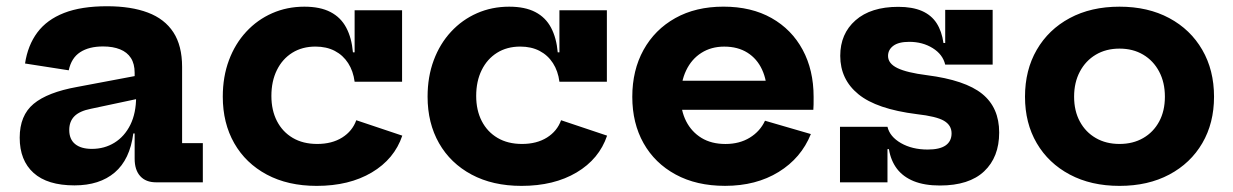

<svg xmlns="http://www.w3.org/2000/svg" viewBox="-20 -584 3949 615"><path d="M480.1 0Q447 0 429.2 -19.8Q411.3 -39.5 411.3 -75.7V-194.2L422 -214.2L416 -274.1L411.3 -307.3V-350.8Q411.3 -379.5 399.3 -398.2Q387.3 -416.9 364.5 -426Q341.8 -435.2 310.1 -435.2Q265 -435.2 236.8 -416.8Q208.5 -398.4 200.2 -358.8L60.2 -380.6Q69 -438.9 99.6 -480Q130.2 -521 185.2 -542.5Q240.2 -564 322.7 -564Q399.9 -564 453.6 -543.7Q507.3 -523.5 535.3 -480.6Q563.3 -437.7 563.3 -369.6V-125.5H629.7V0ZM218.5 9.8Q131.9 9.8 87.5 -30.2Q43.1 -70.2 43.1 -143Q43.1 -214.2 87.6 -251.3Q132.1 -288.4 226.9 -305.5L439.6 -345.6V-271.4L270.9 -235.5Q235 -228.4 218.4 -211.7Q201.8 -195 201.8 -167.7Q201.8 -137.9 220.7 -122.5Q239.6 -107.1 274.3 -107.1Q314.7 -107.1 346.8 -127Q378.9 -146.9 397.5 -184.2Q416 -221.6 416 -274.1L441 -156.5H407Q396 -72.8 347.5 -31.5Q299 9.8 218.5 9.8Z M994.4 11.4Q902.2 11.4 834.6 -24.8Q767 -61 730.3 -125.3Q693.6 -189.7 693.6 -274.3Q693.6 -338.2 713.3 -391Q733 -443.8 768.7 -482.3Q804.3 -520.8 851.9 -541.7Q899.4 -562.6 955 -562.6Q1005.7 -562.6 1038.7 -545.4Q1071.7 -528.2 1089 -495.5Q1106.4 -462.8 1110.5 -416.3H1143.2L1115.9 -322.3Q1111.5 -356.4 1095.2 -381.7Q1078.9 -407.1 1052.3 -421Q1025.8 -434.8 990.5 -434.8Q948 -434.8 916.2 -415Q884.4 -395.1 866.9 -359.5Q849.3 -323.9 849.3 -276.7Q849.3 -230.9 867.1 -196.2Q884.9 -161.6 917.7 -142.3Q950.5 -122.9 996.1 -122.9Q1043.3 -122.9 1076.1 -143.5Q1108.8 -164.1 1121.2 -198.9L1268.6 -149.5Q1243.3 -74.6 1170.9 -31.6Q1098.5 11.4 994.4 11.4ZM1115.9 -322.3V-551.2H1267.9V-322.3Z M1650.4 11.4Q1558.2 11.4 1490.6 -24.8Q1423 -61 1386.3 -125.3Q1349.6 -189.7 1349.6 -274.3Q1349.6 -338.2 1369.3 -391Q1389 -443.8 1424.7 -482.3Q1460.3 -520.8 1507.9 -541.7Q1555.4 -562.6 1611 -562.6Q1661.7 -562.6 1694.7 -545.4Q1727.7 -528.2 1745 -495.5Q1762.4 -462.8 1766.5 -416.3H1799.2L1771.9 -322.3Q1767.5 -356.4 1751.2 -381.7Q1734.9 -407.1 1708.3 -421Q1681.8 -434.8 1646.5 -434.8Q1604 -434.8 1572.2 -415Q1540.4 -395.1 1522.9 -359.5Q1505.3 -323.9 1505.3 -276.7Q1505.3 -230.9 1523.1 -196.2Q1540.9 -161.6 1573.7 -142.3Q1606.5 -122.9 1652.1 -122.9Q1699.3 -122.9 1732.1 -143.5Q1764.8 -164.1 1777.2 -198.9L1924.6 -149.5Q1899.3 -74.6 1826.9 -31.6Q1754.5 11.4 1650.4 11.4ZM1771.9 -322.3V-551.2H1923.9V-322.3Z M2302.5 11.3Q2210.9 11.3 2144.2 -25Q2077.5 -61.2 2041.4 -125.3Q2005.3 -189.4 2005.3 -273.8Q2005.3 -359 2041.3 -424.1Q2077.4 -489.3 2143 -526Q2208.5 -562.7 2297.3 -562.7Q2386.7 -562.7 2451.3 -526.2Q2515.9 -489.7 2551 -424.6Q2586.1 -359.6 2586.1 -273.7Q2586.1 -259.7 2586 -249.6Q2585.9 -239.5 2585.2 -232.2H2435.1Q2436.3 -243 2436.7 -254.5Q2437 -266.1 2437 -280.6Q2437 -326.6 2420.9 -361.2Q2404.9 -395.9 2374.1 -415.3Q2343.3 -434.7 2299.8 -434.7Q2258.1 -434.7 2226.7 -414.7Q2195.2 -394.8 2177.9 -358.6Q2160.5 -322.4 2160.5 -273.8Q2160.5 -229.6 2177.9 -195.5Q2195.3 -161.5 2227.1 -142.1Q2259 -122.8 2303.7 -122.8Q2348.8 -122.8 2381.7 -143.1Q2414.7 -163.3 2430.4 -197.3L2577.3 -154.6Q2546.4 -77.7 2474.1 -33.2Q2401.9 11.3 2302.5 11.3ZM2101.8 -232.2V-325.4H2495.4L2512.1 -232.2Z M2990.6 10.2Q2941.5 10.2 2907.1 -3.6Q2872.8 -17.5 2853 -43.5Q2833.3 -69.6 2827.3 -106.3H2804.6L2822.7 -177.9Q2830 -146.3 2865.9 -125.6Q2901.9 -105 2951.4 -105Q2989.9 -105 3008.9 -118.2Q3028 -131.5 3028 -156.9Q3028 -182.8 3003.7 -197.1Q2979.5 -211.3 2916.5 -218.4Q2787.9 -234.5 2729.7 -282.1Q2671.4 -329.6 2671.4 -405.1Q2671.4 -476 2720.4 -519Q2769.4 -562.1 2857.4 -562.1Q2902.5 -562.1 2933 -548.9Q2963.4 -535.6 2980.1 -509.7Q2996.8 -483.7 3002 -446.3H3024.8L3007.6 -377Q2999.9 -409.8 2967.5 -429.9Q2935.1 -450 2892.4 -450Q2858.3 -450 2841.4 -437.3Q2824.5 -424.7 2824.5 -404.8Q2824.5 -380.5 2854.6 -365.9Q2884.8 -351.3 2948.7 -343.2Q3071.5 -327.5 3126 -283.4Q3180.5 -239.3 3180.5 -159.5Q3180.5 -80.7 3132.4 -35.3Q3084.3 10.2 2990.6 10.2ZM2670.6 0V-177.9H2822.7V0ZM3007.6 -377V-552.3H3159.6V-377Z M3566 11.4Q3474.7 11.4 3406.6 -24.9Q3338.5 -61.1 3300.8 -125.4Q3263.2 -189.7 3263.2 -274.2Q3263.2 -359.4 3300.8 -424.4Q3338.5 -489.5 3406.5 -526Q3474.6 -562.6 3565.9 -562.6Q3657.2 -562.6 3725.3 -526Q3793.3 -489.5 3831 -424.4Q3868.7 -359.4 3868.7 -274.2Q3868.7 -189.7 3831.1 -125.4Q3793.5 -61.1 3725.5 -24.9Q3657.4 11.4 3566 11.4ZM3565.9 -122.9Q3609.1 -122.9 3641.8 -141.8Q3674.5 -160.6 3692.9 -194.6Q3711.3 -228.6 3711.3 -274.3Q3711.3 -320 3692.9 -354.7Q3674.5 -389.5 3641.8 -408.9Q3609.1 -428.3 3565.9 -428.3Q3522.8 -428.3 3490.1 -408.9Q3457.4 -389.5 3439 -354.7Q3420.5 -320 3420.5 -274.3Q3420.5 -228.6 3439 -194.6Q3457.4 -160.6 3490.1 -141.8Q3522.8 -122.9 3565.9 -122.9Z"/></svg>

Font: Hepta Slab ExtraLight
Style: Regular
Weight: 200
Designer: Michael LaGattuta
Foundry: Michael LaGattuta
Version: Version 1.100